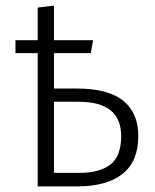

<svg xmlns="http://www.w3.org/2000/svg" viewBox="-20 -663 550 683"><path d="M472 -179Q472 -89 416 -44.5Q360 0 255 0H114V-474H35V-520H114V-636L172 -643V-520H311L303 -474H172V-348H254Q365 -348 418.5 -304.5Q472 -261 472 -179ZM411 -179Q411 -240 373.5 -270.5Q336 -301 259 -301H172V-48H261Q334 -48 372.5 -77.5Q411 -107 411 -179Z"/></svg>

Font: Fira Sans Light
Style: Regular
Weight: 300
Designer: bBox Type GmbH & Carrois Corporate GbR & Edenspiekermann AG
Foundry: bBox Type GmbH & Carrois Corporate GbR & Edenspiekermann AG
Version: Version 4.301